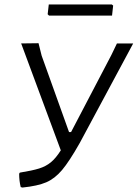

<svg xmlns="http://www.w3.org/2000/svg" viewBox="-20 -834 618 862"><path d="M578 -639 338 -192Q291 -109 258.5 -70.5Q226 -32 187.5 -15.5Q149 1 81 8L73 6Q66 -22 66 -54L69 -59Q125 -68 155.5 -77.5Q186 -87 208.5 -105.5Q231 -124 253 -159L75 -639L153 -640L167 -584L290 -241H299L480 -587L505 -639ZM488 -809 483 -764H200L194 -770L199 -814H482Z"/></svg>

Font: Alegreya Sans SC
Style: Italic
Weight: 400
Italic angle: -7°
Designer: Juan Pablo del Peral
Foundry: Huerta Tipografica
Version: Version 2.008; ttfautohint (v1.6)